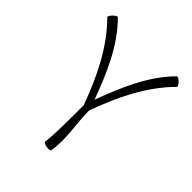

<svg xmlns="http://www.w3.org/2000/svg" viewBox="-225 -968 1125 1125"><g transform="rotate(45 338.0 -405.5)"><path d="M58 -778C185 -651 263 -485 325 -316C325 -215 325 -56 316 -5C315 0 328 7 345 10C362 13 377 11 377 5C396 -101 369 -208 369 -316C429 -483 507 -650 635 -778C639 -782 632 -795 620 -807C608 -819 595 -826 591 -822C473 -703 406 -543 347 -384C288 -543 221 -703 102 -822C98 -826 85 -819 73 -807C61 -795 54 -782 58 -778Z"/></g></svg>

Font: Nupuram ExtraLight
Style: Regular
Weight: 200
Designer: Santhosh Thottingal (santhosh.thottingal@gmail.com)
Foundry: SMC
Version: Version 1.000